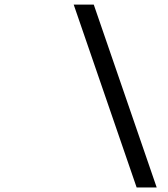

<svg xmlns="http://www.w3.org/2000/svg" viewBox="-20 -779 739 846"><path d="M582 46.9H670.4L393.1 -758.8H304.7Z"/></svg>

Font: Parastoo
Style: Bold
Weight: 700
Foundry: Saber Rastikerdar (saber.rastikerdar@gmail.com)
Version: Version 2.0.1